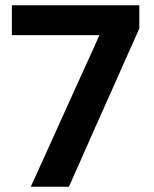

<svg xmlns="http://www.w3.org/2000/svg" viewBox="-20 -707 582 727"><path d="M96.5 0Q126 -64.5 155.5 -129.5Q184.5 -194 213 -257L303 -455.5Q316.5 -485 330 -514.8Q343.5 -544.5 356.5 -574H25V-687H507.5V-599Q481 -540 455.8 -483.2Q430.5 -426.5 404 -366.5L344.5 -233.5Q319 -175 293 -117Q267 -59 241 0Z"/></svg>

Font: Heraclito SemiBold
Style: Regular
Weight: 600
Designer: Kostas Bartsokas (font) & Cristiano Sobral (main changes)
Foundry: Kostas Bartsokas (font) & Cristiano Sobral (main changes)
Version: Version 1.00;July 8, 2020;FontCreator 13.0.0.2655 64-bit